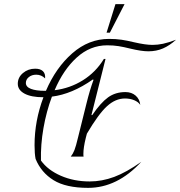

<svg xmlns="http://www.w3.org/2000/svg" viewBox="-20 -898 871 928"><path d="M244 -462Q318 -471 380.5 -510Q443 -549 482 -613H490L422 -342H426Q467 -402 502.5 -427.5Q538 -453 586 -453Q616 -453 635.5 -436Q655 -419 658 -391Q649 -405 629 -413.5Q609 -422 584 -422Q538 -422 497 -384.5Q456 -347 400 -252L395 -233Q383 -185 383 -154Q383 -144 384 -141H322Q333 -155 340 -173Q347 -191 357 -233L398 -398Q414 -463 432 -512L429 -514Q328 -443 231 -431Q204 -359 190 -278.5Q176 -198 178 -122Q211 -76 274 -48.5Q337 -21 413 -21Q473 -21 532 -43Q591 -65 663 -116Q547 10 406 10Q299 10 239 -27Q179 -64 152 -130Q147 -155 147 -196Q147 -314 190 -428H189Q131 -428 98.5 -445.5Q66 -463 66 -493Q66 -524 91 -545Q116 -566 150 -566Q175 -566 187.5 -554Q200 -542 198 -519Q180 -537 155 -537Q134 -537 119.5 -525.5Q105 -514 105 -497Q105 -478 129.5 -468.5Q154 -459 197 -459H202Q250 -571 329.5 -640.5Q409 -710 507 -710Q540 -710 567 -706Q594 -702 627 -694Q683 -681 717 -681Q742 -681 768 -686.5Q794 -692 831 -706Q800 -678 768 -664Q736 -650 697 -650Q664 -650 610 -663Q578 -671 553 -675Q528 -679 498 -679Q416 -679 351 -620Q286 -561 244 -462ZM538 -878H582L511 -740H495Z"/></svg>

Font: Srisakdi
Style: Regular
Weight: 400
Designer: Cadson Demak Co.,Ltd.
Foundry: Cadson Demak Co.,Ltd.
Version: Version 1.000